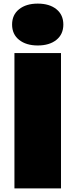

<svg xmlns="http://www.w3.org/2000/svg" viewBox="-20 -1044 418 1064"><path d="M60 -750H318V0H60ZM189 -792Q125 -792 86 -823Q47 -854 47 -908Q47 -962 86 -993Q125 -1024 189 -1024Q254 -1024 292.5 -993Q331 -962 331 -908Q331 -854 292.5 -823Q254 -792 189 -792Z"/></svg>

Font: Bounded
Style: Regular
Weight: 900
Designer: Vlad Churkin
Version: Version 1.0